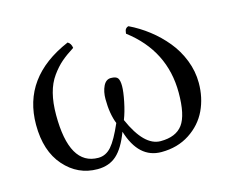

<svg xmlns="http://www.w3.org/2000/svg" viewBox="-69 -524 796 637"><g transform="rotate(-15 329.0 -206.0)"><path d="M592.8 -180.2Q592.8 -129.4 572.8 -86.9Q552.7 -44.4 511.2 -17.3Q469.7 9.8 414.1 9.8Q336.4 9.8 306.2 -88.9Q286.6 -36.6 260.7 -13.4Q234.9 9.8 194.8 9.8Q127.4 9.8 81.3 -42.5Q35.2 -94.7 35.2 -185.1Q35.2 -348.6 207 -421.9Q218.3 -415.5 220.2 -399.9Q193.8 -383.3 176 -367.9Q158.2 -352.5 141.4 -329.1Q124.5 -305.7 116.2 -273.4Q107.9 -241.2 107.9 -199.2Q107.9 -25.9 207 -25.9Q232.9 -25.9 252 -47.6Q271 -69.3 293.9 -122.1Q279.8 -157.7 279.8 -208Q279.8 -233.4 288.8 -252.2Q297.9 -271 314.9 -271Q333 -271 338.6 -262.9Q344.2 -254.9 344.2 -235.8Q344.2 -216.8 337.4 -183.3Q330.6 -149.9 320.8 -125Q364.3 -25.9 420.9 -25.9Q473.6 -25.9 496.8 -57.4Q520 -88.9 520 -166Q520 -310.1 401.9 -399.9Q401.9 -400.4 402.1 -402.6Q402.3 -404.8 402.6 -405.5Q402.8 -406.2 403.1 -408.2Q403.3 -410.2 403.8 -411.4Q404.3 -412.6 405 -414.1Q405.8 -415.5 406.7 -416.5L409.2 -418.9Q410.2 -419.9 412.1 -420.7Q414.1 -421.4 416 -421.9Q450.7 -405.3 481.7 -381.3Q512.7 -357.4 537.8 -326.9Q563 -296.4 577.9 -258.3Q592.8 -220.2 592.8 -180.2Z"/></g></svg>

Font: Linux Libertine Display G
Style: Regular
Weight: 400
Designer: Philipp H. Poll
Foundry: Philipp H. Poll
Version: Version 5.0.9